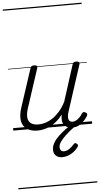

<svg xmlns="http://www.w3.org/2000/svg" viewBox="-85 -1038 815 1566"><g transform="rotate(-5 323.0 -255.0)"><path d="M197 17Q146 17 112 -5Q78 -27 69 -71Q60 -115 81 -180L184 -494Q188 -506 194.5 -510.5Q201 -515 215 -515Q231 -515 237 -509Q243 -503 239 -491L134 -170Q120 -127 123 -96Q126 -65 147.5 -48.5Q169 -32 211 -32Q239 -32 268.5 -41.5Q298 -51 327.5 -71Q357 -91 384 -122Q411 -153 434 -198L529 -495Q534 -508 539.5 -512Q545 -516 559 -516Q576 -516 582.5 -510.5Q589 -505 585 -493L463 -117Q454 -90 454 -70Q454 -50 463 -40Q472 -30 489 -30Q505 -30 520 -39Q535 -48 548 -61.5Q561 -75 569 -89Q573 -95 580.5 -99Q588 -103 600 -96Q611 -90 612 -82Q613 -74 608 -66Q596 -46 578 -27Q560 -8 537 4.5Q514 17 484 17Q460 17 443 10Q426 3 415.5 -10.5Q405 -24 402 -44Q399 -64 404 -91V-95Q380 -63 353 -41Q326 -19 298.5 -6Q271 7 245 12Q219 17 197 17ZM379 251Q347 251 328 233Q309 215 309 185Q309 155 325.5 127Q342 99 369 73.5Q396 48 427.5 25Q459 2 488 -17L532 -14V-10Q507 7 478.5 28.5Q450 50 424 74.5Q398 99 381 123Q364 147 364 169Q364 184 372 194Q380 204 397 204Q418 204 439 191Q460 178 481 153Q486 147 493.5 146Q501 145 508 153Q514 158 515 164.5Q516 171 510 179Q496 200 475 216Q454 232 429.5 241.5Q405 251 379 251ZM0 471H646V481H0ZM0 -20H646V0H0ZM0 -505H646V-500H0ZM0 -991H646V-981H0Z"/></g></svg>

Font: Playwrite IE Guides
Style: Regular
Weight: 400
Designer: Veronika Burian, José Scaglione
Foundry: TypeTogether
Version: Version 1.003